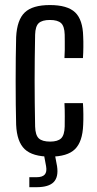

<svg xmlns="http://www.w3.org/2000/svg" viewBox="-20 -628 395 779"><path d="M241.5 -392.5Q242.5 -408 242.8 -425.8Q243 -443.5 242.8 -459.8Q242.5 -476 242.5 -487.5Q241.5 -521.5 227.8 -534.2Q214 -547 182.5 -547Q151 -547 137.2 -534.2Q123.5 -521.5 122.5 -487.5Q121.5 -436.5 121 -390.8Q120.5 -345 120.5 -300.8Q120.5 -256.5 121 -211Q121.5 -165.5 122.5 -114.5Q123.5 -79.5 137.5 -66.5Q151.5 -53.5 183.5 -53.5Q214 -53.5 227.8 -66.5Q241.5 -79.5 242.5 -114.5Q242.5 -133 242.8 -156.8Q243 -180.5 241.5 -209.5H316.5Q318 -189 318.2 -165Q318.5 -141 317.5 -121.5Q315 -53 284.2 -22.8Q253.5 7.5 183.5 7.5Q112 7.5 80.2 -22.8Q48.5 -53 45.5 -121.5Q44.5 -159 44 -204.8Q43.5 -250.5 43.5 -298.8Q43.5 -347 44 -393Q44.5 -439 45.5 -477.5Q49 -547.5 80.5 -577.5Q112 -607.5 182.5 -607.5Q253.5 -607.5 284.8 -577.8Q316 -548 317.5 -480Q318.5 -461 318.2 -437Q318 -413 316.5 -392.5ZM99 131.5V91H128Q152 91 161.5 80.2Q171 69.5 167 46.5L157.5 -4.5H202L211.5 46.5Q218 90 197.8 110.8Q177.5 131.5 128 131.5Z"/></svg>

Font: Big Shoulders Display Thin Medium
Style: Regular
Weight: 500
Version: Version 2.002